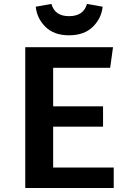

<svg xmlns="http://www.w3.org/2000/svg" viewBox="-20 -947 655 967"><path d="M247.7 -605.6V-411.3H499V-309.2H247.7V-103.1H552.8V0H107.2V-709.2H549.2L534.9 -605.6ZM327.7 -769.2Q252.3 -769.2 209.2 -811.5Q166.2 -853.8 160 -913.3L239 -927.2Q255.9 -865.6 327.7 -865.6Q401 -865.6 417.9 -927.2L496.9 -913.3Q490.8 -853.8 446.9 -811.5Q403.1 -769.2 327.7 -769.2Z"/></svg>

Font: Fira Code SemiBold
Style: Regular
Weight: 600
Designer: Carrois Corporate, Edenspiekermann AG, Nikita Prokopov
Foundry: Carrois Corporate, Edenspiekermann AG, Nikita Prokopov
Version: Version 6.002